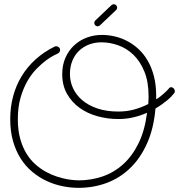

<svg xmlns="http://www.w3.org/2000/svg" viewBox="-20 -886 862 925"><path d="M732.4 -407.7Q741.2 -412.6 750.7 -419.9Q760.3 -427.2 769 -435.1Q777.8 -442.9 784.9 -450Q792 -457 795.9 -462.4Q798.8 -465.8 803.7 -465.8Q812 -465.8 817.1 -459.7Q822.3 -453.6 822.3 -446.8Q822.3 -441.9 820.3 -438.5Q814.5 -430.7 805.4 -421.1Q796.4 -411.6 784.4 -401.9Q772.5 -392.1 758.3 -382.1Q744.1 -372.1 729 -363.3Q720.7 -267.1 688.7 -195.6Q656.7 -124 607.2 -76.2Q557.6 -28.3 493.9 -4.6Q430.2 19 358.4 19Q319.3 19 279.5 10.7Q239.7 2.4 203.1 -14.9Q166.5 -32.2 134.8 -58.8Q103 -85.4 79.6 -122.3Q56.2 -159.2 42.7 -206.3Q29.3 -253.4 29.3 -312Q29.3 -370.1 43.2 -422.1Q57.1 -474.1 84.2 -518.8Q111.3 -563.5 150.9 -599.4Q190.4 -635.3 242.2 -661.1Q246.1 -663.1 251 -663.1Q257.8 -663.1 263.7 -658.2Q269.5 -653.3 269.5 -645Q269.5 -639.6 266.4 -635Q263.2 -630.4 257.8 -627.9Q254.9 -626.5 239.5 -618.9Q224.1 -611.3 202.9 -595.7Q181.6 -580.1 157.5 -555.9Q133.3 -531.7 113 -497.1Q92.8 -462.4 79.3 -416.5Q65.9 -370.6 65.9 -312Q65.9 -258.3 77.4 -217.3Q88.9 -176.3 107.9 -145.5Q127 -114.7 151.6 -93.3Q176.3 -71.8 202.4 -57.6Q228.5 -43.5 254.4 -35.2Q280.3 -26.9 302 -22.9Q323.7 -19 338.9 -18.1Q354 -17.1 358.9 -17.1Q419.4 -17.1 474.6 -36.1Q529.8 -55.2 573.7 -95Q617.7 -134.8 647.7 -196.3Q677.7 -257.8 688.5 -342.8Q656.7 -328.6 622.3 -320.6Q587.9 -312.5 550.3 -312.5Q498.5 -312.5 449.7 -325.9Q400.9 -339.4 363.3 -366.5Q325.7 -393.6 302.7 -434.1Q279.8 -474.6 279.8 -528.8Q279.8 -572.8 295.2 -607.7Q310.5 -642.6 336.9 -667.2Q363.3 -691.9 397.9 -704.8Q432.6 -717.8 470.7 -717.8Q502 -717.8 533.4 -710.4Q564.9 -703.1 594 -687.7Q623 -672.4 648.2 -648.9Q673.3 -625.5 692.1 -592.8Q710.9 -560.1 721.7 -518.3Q732.4 -476.6 732.4 -424.8ZM694.3 -384.8Q695.8 -403.8 695.8 -422.9Q695.8 -492.2 675.5 -541.5Q655.3 -590.8 622.8 -622.1Q590.3 -653.3 549.8 -667.7Q509.3 -682.1 468.8 -682.1Q437.5 -682.1 409.9 -671.9Q382.3 -661.6 361.6 -642.1Q340.8 -622.6 328.9 -594Q316.9 -565.4 316.9 -528.8Q316.9 -493.7 331.8 -461.2Q346.7 -428.7 376 -403.6Q405.3 -378.4 449 -363.5Q492.7 -348.6 550.8 -348.6Q590.3 -348.6 626.2 -358.4Q662.1 -368.2 694.3 -384.8ZM439 -787.1 517.1 -861.3Q522 -865.7 528.3 -865.7Q534.7 -865.7 539.6 -860.8Q544.4 -856 544.4 -849.1Q544.4 -842.3 539.6 -837.9L461.4 -763.7Q456.1 -759.3 450.2 -759.3Q443.4 -759.3 438.7 -764.2Q434.1 -769 434.1 -775.4Q434.1 -782.2 439 -787.1Z"/></svg>

Font: Sacramento
Style: Regular
Weight: 400
Designer: Astigmatic (AOETI)
Foundry: Astigmatic (AOETI)
Version: Version 1.000